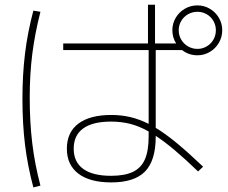

<svg xmlns="http://www.w3.org/2000/svg" viewBox="-20 -778 978 823"><path d="M266.6 -140.6Q266.6 -210.9 315.9 -248Q365.2 -285.2 457 -285.2Q500 -285.2 538.6 -276.1Q577.1 -267.1 617.2 -247.1V-563.5H251V-591.8H614.3V-757.8H644.5V-591.8H648.4H734.9Q718.8 -617.7 718.8 -648.4Q718.8 -677.2 733.2 -701.7Q747.6 -726.1 772.2 -740.5Q796.9 -754.9 826.2 -754.9Q855 -754.9 879.4 -740.5Q903.8 -726.1 918.2 -701.7Q932.6 -677.2 932.6 -648.4Q932.6 -619.1 918.2 -594.5Q903.8 -569.8 879.4 -555.4Q855 -541 826.2 -541Q789.1 -541 760.3 -563.5H647.5V-230Q689.5 -204.6 738.3 -164.3Q787.1 -124 850.6 -63.5L829.1 -43Q772.9 -97.2 728.8 -134.3Q684.6 -171.4 647.5 -195.8V-192.4Q647.5 -89.8 601.8 -43Q556.2 3.9 457 3.9Q365.2 3.9 315.9 -33.7Q266.6 -71.3 266.6 -140.6ZM905.3 -648.4Q905.3 -669.9 894.8 -688.2Q884.3 -706.5 866 -717Q847.7 -727.5 826.2 -727.5Q804.7 -727.5 786.1 -717Q767.6 -706.5 756.8 -688.2Q746.1 -669.9 746.1 -648.4Q746.1 -626.5 756.8 -608.2Q767.6 -589.8 786.1 -579.1Q804.7 -568.4 826.2 -568.4Q847.7 -568.4 866 -579.1Q884.3 -589.8 894.8 -608.2Q905.3 -626.5 905.3 -648.4ZM76.2 -353.5Q76.2 -457.5 87.2 -548.1Q98.1 -638.7 123 -732.4L153.3 -727.5Q129.4 -633.8 118.4 -546.6Q107.4 -459.5 107.4 -360.4Q107.4 -254.4 118.2 -164.6Q128.9 -74.7 153.3 17.6L123 25.4Q98.1 -67.9 87.2 -158Q76.2 -248 76.2 -353.5ZM456.1 -24.4Q514.6 -24.4 549.8 -41.3Q585 -58.1 601.1 -95Q617.2 -131.8 617.2 -193.4V-214.4Q576.7 -237.3 538.1 -247.1Q499.5 -256.8 456.1 -256.8Q377 -256.8 336.4 -227.3Q295.9 -197.8 295.9 -140.6Q295.9 -83.5 336.7 -54Q377.4 -24.4 456.1 -24.4Z"/></svg>

Font: Pretendard JP Thin
Style: Regular
Weight: 100
Designer: Base glyphs from Inter by Rasmus Andersson; Hangeul glyphs from Noto Sans CJK(Source Han Sans) by Jang Soo-young and Kan
Foundry: Kil Hyung-jin
Version: Version 1.309